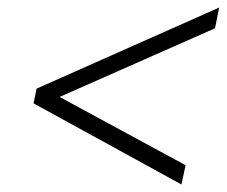

<svg xmlns="http://www.w3.org/2000/svg" viewBox="-20 -577 601 509"><path d="M69 -303 77 -342 561 -557 550 -502 138 -320 472 -139 461 -88Z"/></svg>

Font: Prompt ExtraLight
Style: Italic
Weight: 275
Italic angle: -12°
Designer: Katatrad Team
Foundry: CadsonDemak
Version: Version 1.000